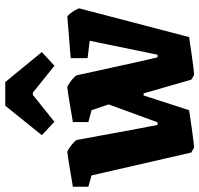

<svg xmlns="http://www.w3.org/2000/svg" viewBox="-36 -712 758 730"><g transform="rotate(-90 343.0 -347.0)"><path d="M148 12Q146 12 137 6.5Q128 1 128 1L41 -378L-2 -390V-449Q-2 -449 16.5 -452Q35 -455 60.5 -459.5Q86 -464 106.5 -467Q127 -470 130 -470Q134 -470 144.5 -463Q155 -456 165 -447Q175 -438 176 -433L218 -205L233 -127H243L311 -313L289 -378L244 -390V-449Q244 -449 262.5 -452Q281 -455 306 -459.5Q331 -464 351.5 -467Q372 -470 376 -470Q380 -470 390.5 -463Q401 -456 411 -447Q421 -438 422 -433L472 -205L490 -127H500L553 -385L487 -393V-457Q487 -457 502 -458.5Q517 -460 539.5 -461.5Q562 -463 585 -465Q608 -467 624.5 -468.5Q641 -470 644 -470Q648 -470 655.5 -460.5Q663 -451 669.5 -440Q676 -429 676 -424L567 -7Q567 -7 546.5 -4Q526 -1 499 3Q472 7 450 9.5Q428 12 425 12Q422 12 413.5 6.5Q405 1 405 1L353 -180H345L289 -7Q289 -7 268.5 -4Q248 -1 221 3Q194 7 172.5 9.5Q151 12 148 12ZM245 -519 194 -567 306 -706H396L510 -567L458 -519L356 -601H347Z"/></g></svg>

Font: Grenze Gotisch ExtraBold
Style: Regular
Weight: 800
Designer: Renata Polastri
Foundry: Omnibus-Type
Version: Version 1.001